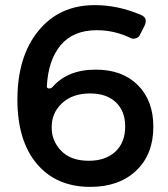

<svg xmlns="http://www.w3.org/2000/svg" viewBox="-20 -725 655 750"><path d="M350 -705Q443 -705 532 -666Q559 -654 544 -623L525 -586Q521 -578 509 -575Q497 -572 489 -577Q427 -607 358 -607Q266 -607 217 -548.5Q168 -490 163 -387Q163 -380 171.5 -379.5Q180 -379 185 -385Q244 -453 354 -453Q458 -453 518.5 -392.5Q579 -332 579 -230Q579 -122 512 -58.5Q445 5 333 5Q200 5 124 -85Q48 -175 48 -336Q48 -504 130 -604.5Q212 -705 350 -705ZM332 -360Q263 -360 222 -321.5Q181 -283 182 -227Q181 -176 218.5 -136.5Q256 -97 327 -97Q392 -97 430.5 -132.5Q469 -168 469 -231Q469 -291 432.5 -325.5Q396 -360 332 -360Z"/></svg>

Font: Trueno
Style: Round
Weight: 400
Designer: Julieta Ulanovsky, Jasper
Foundry: Julieta Ulanovsky, Cannot Into Space Fonts
Version: Version 3.001